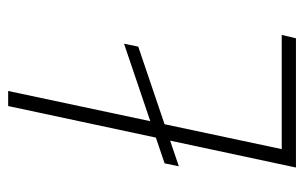

<svg xmlns="http://www.w3.org/2000/svg" viewBox="-154 -574 728 459"><g transform="rotate(-90 209.5 -344.0)"><path d="M42 -280 49 -314 335 -411 328 -377ZM39 0 186 -688H222L83 -34H356L348 0Z"/></g></svg>

Font: Saira SemiCondensed Thin
Style: Italic
Weight: 250
Width: 4
Italic angle: -12°
Designer: Hector Gatti with collaboration of the Omnibus-Type team
Foundry: Omnibus-Type
Version: Version 1.101